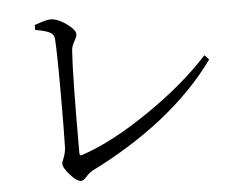

<svg xmlns="http://www.w3.org/2000/svg" viewBox="-48 -718 895 750"><g transform="rotate(-5 399.5 -343.5)"><path d="M240 -24Q224 -24 198.5 -52.5Q173 -81 173 -98Q173 -103 178 -114Q188 -137 189 -159Q191 -218 191 -368Q191 -539 187 -587Q186 -601 174 -609Q157 -620 113 -627V-646L115 -647Q159 -663 175 -663Q203 -663 237.5 -638.5Q272 -614 272 -596Q272 -588 264 -574Q252 -554 250 -537Q243 -444 243 -133Q243 -121 252 -124Q375 -165 523 -267Q665 -364 763 -471L780 -453Q697 -337 567 -234Q443 -137 290 -61Q276 -54 262 -38Q250 -24 240 -24Z"/></g></svg>

Font: GenRyuMin TW R
Style: Regular
Weight: 400
Version: Version 1.501;PS 1;hotconv 16.6.51;makeotf.lib2.5.65220